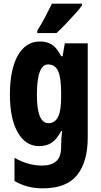

<svg xmlns="http://www.w3.org/2000/svg" viewBox="-20 -786 551 1046"><path d="M198 -560Q237 -560 263.5 -542.5Q290 -525 313 -480H321L333 -550H458V-38Q458 96 400 168Q342 240 214 240Q168 240 130.5 230Q93 220 59 200V74Q101 97 137.5 106.5Q174 116 210 116Q258 116 285.5 93Q313 70 313 14V6Q313 -10 314.5 -32.5Q316 -55 318 -72H313Q291 -29 263 -9.5Q235 10 193 10Q119 10 76.5 -65Q34 -140 34 -271Q34 -407 77 -483.5Q120 -560 198 -560ZM242 -435Q181 -435 181 -269Q181 -115 244 -115Q279 -115 296 -148.5Q313 -182 313 -254V-282Q313 -363 296.5 -399Q280 -435 242 -435ZM427 -757Q414 -738 390 -711.5Q366 -685 339 -656.5Q312 -628 288 -606H183V-619Q208 -659 227.5 -696Q247 -733 263 -766H427Z"/></svg>

Font: Noto Sans ExtraCondensed ExtraBold
Style: Regular
Weight: 800
Width: 2
Designer: Monotype Design Team
Foundry: Monotype Imaging Inc.
Version: Version 2.013; ttfautohint (v1.8.4.7-5d5b)